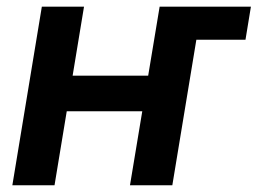

<svg xmlns="http://www.w3.org/2000/svg" viewBox="-20 -549 764 569"><path d="M515.1 -431.2 531.2 -529.3H723.6L707.5 -431.2ZM452.1 -324.7 434.6 -219.2H144L161.6 -324.7ZM229 -529.3 141.6 0H16.6L104 -529.3ZM578.1 -529.3 490.7 0H365.2L453.1 -529.3Z"/></svg>

Font: Inter 24pt SemiBold
Style: Italic
Weight: 600
Italic angle: -9.3988°
Designer: Rasmus Andersson
Foundry: rsms
Version: Version 4.001;git-66647c0bb